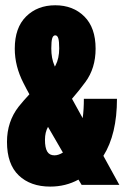

<svg xmlns="http://www.w3.org/2000/svg" viewBox="-20 -701 476 728"><path d="M170.5 6.5Q95.5 6.5 51 -36Q6.5 -78.5 6.5 -163Q6.5 -240 51 -297Q70 -320.5 91.5 -343.5Q80.5 -363 69 -386Q36 -450 36 -516.5Q36 -596 79 -638.5Q122 -681 189.5 -681Q257 -681 299.8 -638.5Q342.5 -596 342.5 -516.5Q342.5 -442 303.5 -389.5Q280 -357.5 253 -326.5L293.5 -253Q298 -285.5 298 -326.5H423.5Q423.5 -192 372 -110L432.5 0H289.5L277.5 -20Q229 6.5 170.5 6.5ZM218.5 -122.5 162 -220Q150.5 -199.5 150.5 -171Q150.5 -141 159 -126.5Q167.5 -112 186.5 -112Q201.5 -112 218.5 -122.5ZM188 -448.5Q189.5 -451 190.5 -453Q204.5 -479.5 204.5 -517.5Q204.5 -544.5 201 -555.8Q197.5 -567 189.5 -567Q181.5 -567 178 -555.8Q174.5 -544.5 174.5 -517.5Q174.5 -479.5 186.5 -452.5Q187.5 -450.5 188 -448.5Z"/></svg>

Font: Anybody UltraCondensed ExtraBold
Style: Regular
Weight: 800
Width: 1
Designer: Tyler Finck
Foundry: Etcetera Type Company
Version: Version 1.010; ttfautohint (v1.8.3) -l 8 -r 50 -G 200 -x 14 